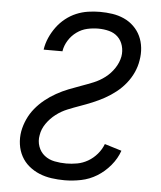

<svg xmlns="http://www.w3.org/2000/svg" viewBox="-53 -789 707 844"><g transform="rotate(5 300.0 -367.5)"><path d="M263 8Q234 8 205.5 4Q177 0 151.5 -10.5Q126 -21 105 -38.5Q84 -56 71 -80Q58 -104 54 -132.5Q50 -161 55 -190Q60 -217 72 -243.5Q84 -270 102.5 -292.5Q121 -315 144 -333.5Q167 -352 193 -366.5Q219 -381 245.5 -391.5Q272 -402 299 -411.5Q326 -421 353 -432Q380 -443 403.5 -461Q427 -479 443.5 -504Q460 -529 465 -556Q469 -580 462.5 -603Q456 -626 440 -641.5Q424 -657 401 -663Q378 -669 353 -669Q329 -669 304.5 -663.5Q280 -658 258.5 -642.5Q237 -627 223 -604.5Q209 -582 205 -558V-556H122V-558Q126 -584 137 -609Q148 -634 164.5 -656.5Q181 -679 203 -696.5Q225 -714 250 -724.5Q275 -735 301.5 -739Q328 -743 354 -743Q382 -743 409 -739Q436 -735 460.5 -724Q485 -713 504 -694.5Q523 -676 534 -652.5Q545 -629 548 -601.5Q551 -574 546 -546Q542 -519 530 -492.5Q518 -466 499.5 -443Q481 -420 457.5 -401.5Q434 -383 408.5 -369Q383 -355 356.5 -344Q330 -333 303 -323.5Q276 -314 249 -303Q222 -292 198.5 -274Q175 -256 158 -231.5Q141 -207 137 -180Q132 -154 140.5 -130Q149 -106 168 -91Q187 -76 212.5 -71Q238 -66 264 -66Q288 -66 312.5 -70.5Q337 -75 359.5 -88Q382 -101 399.5 -121.5Q417 -142 426 -166L501 -143Q489 -108 463.5 -77.5Q438 -47 405.5 -27Q373 -7 336 0.5Q299 8 263 8Z"/></g></svg>

Font: Iosevka Aile
Style: Italic
Weight: 400
Italic angle: -9°
Designer: Belleve Invis
Foundry: Belleve Invis
Version: Version 28.0.1; ttfautohint (v1.8.4)